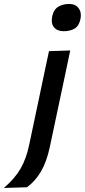

<svg xmlns="http://www.w3.org/2000/svg" viewBox="-116 -756 430 972"><path d="M-96.5 195.5Q-41.5 149 -12 97.8Q17.5 46.5 32 -24L73 -218L83.5 -267.5Q98 -337.5 109.2 -390.2Q120.5 -443 132 -497L239.5 -500.5Q228 -445 216.8 -392Q205.5 -339 190.5 -268Q173 -185 160.5 -126.5Q148 -68 136 -11Q120.5 62 91.8 111.5Q63 161 20.5 192ZM206 -598Q173.5 -598 157.2 -618Q141 -638 148.5 -674Q155.5 -707.5 178.8 -721.8Q202 -736 234.5 -736Q266.5 -736 282.2 -714.2Q298 -692.5 291.5 -660Q284 -624.5 261.5 -611.2Q239 -598 206 -598Z"/></svg>

Font: Commissioner Medium
Style: Italic
Weight: 500
Italic angle: -12°
Designer: Kostas Bartsokas
Foundry: Kostas Bartsokas
Version: Version 1.000; ttfautohint (v1.8.3)